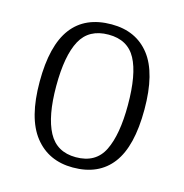

<svg xmlns="http://www.w3.org/2000/svg" viewBox="-87 -625 688 717"><g transform="rotate(15 256.5 -267.0)"><path d="M256 10Q162 10 108 -58.5Q54 -127 54 -268Q54 -408 105.5 -476Q157 -544 259 -544Q354 -544 406.5 -476.5Q459 -409 459 -268Q459 -126 407.5 -58Q356 10 256 10ZM257 -30Q334 -30 364.5 -92Q395 -154 395 -268Q395 -387 363.5 -445.5Q332 -504 258 -504Q182 -504 150 -445Q118 -386 118 -268Q118 -152 150.5 -91Q183 -30 257 -30Z"/></g></svg>

Font: Noto Serif Tamil SemiCondensed Light
Style: Regular
Weight: 300
Width: 4
Designer: Indian Type Foundry, Tom Grace, and the Monotype Design Team
Foundry: Monotype Imaging Inc.
Version: Version 2.004; ttfautohint (v1.8.4.7-5d5b)